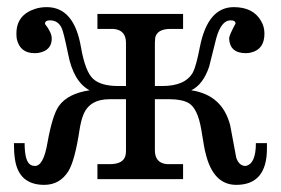

<svg xmlns="http://www.w3.org/2000/svg" viewBox="-20 -502 787 538"><path d="M728 -86Q728 16 642 16Q577 16 556 -73Q553 -82 544 -139Q534 -198 509 -213Q490 -224 455 -224H446H414V-81Q414 -45 448 -42Q449 -42 483 -42H493V0H253V-42H287Q327 -42 332 -68Q333 -74 333 -81V-224H287Q230 -224 213 -179Q207 -164 203 -139Q190 -53 172 -23Q148 16 104 16Q33 16 22 -55Q19 -74 19 -101H49Q49 -49 66 -40Q71 -37 78 -37Q102 -37 113 -102Q127 -180 145 -205Q170 -240 231 -249Q186 -273 171 -350Q158 -413 153 -423Q143 -445 120 -445Q106 -445 106 -435Q125 -411 125 -394Q125 -361 89 -354Q83 -353 77 -353Q36 -353 27 -393Q26 -400 26 -408Q26 -460 78 -477Q93 -482 111 -482Q188 -482 207 -369Q219 -301 241 -281Q263 -261 311 -261H333V-382Q333 -418 298 -421Q297 -421 263 -421H253V-463H493V-421H458Q421 -421 415 -397L414 -382V-261H435Q500 -261 521 -300Q530 -318 540 -370Q562 -482 635 -482Q689 -482 711 -444Q721 -428 721 -408Q721 -364 684 -355Q677 -353 669 -353Q624 -353 622 -394Q622 -403 640 -436Q640 -445 626 -445Q600 -445 586 -395L566 -315Q549 -265 516 -249Q603 -236 625 -151L642 -60Q650 -37 668 -37Q697 -42 697 -101H728Z"/></svg>

Font: cwTeXKai
Style: Medium
Weight: 500
Version: Version 1.17